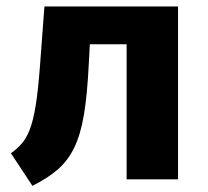

<svg xmlns="http://www.w3.org/2000/svg" viewBox="-20 -565 655 605"><path d="M541 -544.6V0H379V-425.6H263.1L259.5 -359Q254.9 -265.6 244.4 -203.1Q233.8 -140.5 213.8 -99.5Q193.8 -58.5 161.8 -30.8Q129.7 -3.1 82.1 20.5L14.4 -82.1Q33.8 -95.9 48.5 -112.6Q63.1 -129.2 73.8 -156.9Q84.6 -184.6 92.3 -231.5Q100 -278.5 105.6 -352.8L120 -544.6Z"/></svg>

Font: Fira Code
Style: Bold
Weight: 700
Monospace: yes
Designer: Carrois Corporate, Edenspiekermann AG, Nikita Prokopov
Foundry: Carrois Corporate, Edenspiekermann AG, Nikita Prokopov
Version: Version 6.000; ttfautohint (v1.8.2) -l 8 -r 50 -G 200 -x 14 